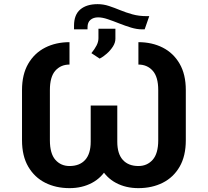

<svg xmlns="http://www.w3.org/2000/svg" viewBox="-20 -920 1028 949"><path d="M705.3 -840.2H717.7L695 -774.9H682.2Q656.6 -774.9 627.5 -783.7Q598.4 -792.6 568.9 -804.3Q539.4 -816.1 512.6 -825.1Q485.8 -834.2 464.8 -834.2Q442.1 -834.2 427.4 -822.1Q412.6 -810 412.6 -784.4V-774.9H345.9V-793Q345.9 -847.3 377 -873.4Q408 -899.5 462.4 -899.5Q491.5 -899.5 518.6 -890.4Q545.8 -881.4 574.2 -869.7Q602.6 -858 634.6 -849.1Q666.5 -840.2 705.3 -840.2ZM472.7 -630.3 431.8 -657.3Q448.2 -677.6 457.4 -695.5Q466.6 -713.4 466.6 -731.2V-778.1H550.4V-728.3Q550.4 -709.2 538 -689.8Q525.6 -670.5 507.6 -654.7Q489.7 -638.8 472.7 -630.3ZM323.5 -711.6V-600.9Q280.2 -600.9 253.4 -570.5Q226.6 -540.1 226.6 -474.8V-226.9Q226.6 -160.9 253.7 -130.1Q280.9 -99.4 323.5 -99.4Q373.6 -99.4 400.9 -129.6Q428.3 -159.8 428.3 -219.5V-398.4H539.8V-219.5Q539.8 -144.2 511.5 -93Q483.3 -41.9 434.5 -16Q385.7 9.9 323.5 9.9Q256.4 9.9 203.5 -16.7Q150.6 -43.3 119.7 -96.1Q88.8 -148.8 88.8 -226.9V-474.8Q88.8 -552.2 119.5 -604.9Q150.2 -657.7 203.3 -684.7Q256.4 -711.6 323.5 -711.6ZM664.1 -600.9V-711.6Q731.5 -711.6 784.4 -684.7Q837.4 -657.7 867.9 -604.9Q898.4 -552.2 898.4 -474.8V-226.9Q898.4 -148.8 867.9 -96.1Q837.4 -43.3 784.4 -16.7Q731.5 9.9 664.1 9.9Q601.9 9.9 553.3 -16Q504.6 -41.9 476.6 -93Q448.5 -144.2 448.5 -219.5V-398.4H559.7V-219.5Q559.7 -159.8 587.2 -129.6Q614.7 -99.4 664.1 -99.4Q707.4 -99.4 734.7 -130.3Q762.1 -161.2 762.1 -226.9V-474.8Q762.1 -540.1 734.7 -570.5Q707.4 -600.9 664.1 -600.9Z"/></svg>

Font: InterMG SemiBold
Style: Regular
Weight: 600
Designer: Rasmus Andersson
Foundry: rsms
Version: Version 3.019;December 26, 2023;FontCreator 15.0.0.2955 64-b